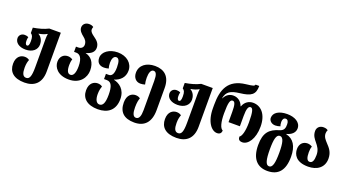

<svg xmlns="http://www.w3.org/2000/svg" viewBox="-66 -1539 4637 2558"><g transform="rotate(20 2253.0 -260.0)"><path d="M317 254C453 254 547 181 547 14V-536H384C323 -504 251 -485 173 -472V-395C198 -379 211 -358 211 -294C211 -242 201 -222 181 -222C162 -222 153 -247 153 -278C153 -297 154 -317 160 -332C141 -342 122 -345 107 -345C52 -345 29 -304 29 -273C29 -212 84 -164 181 -164C277 -164 341 -217 341 -295C341 -338 323 -392 273 -420V-423C317 -430 354 -442 384 -460H390C386 -440 384 -419 384 -389V14C384 141 365 187 317 187C269 187 253 141 253 65C253 11 263 -25 273 -49C259 -62 234 -71 207 -71C153 -71 90 -35 90 69C90 181 161 254 317 254Z M858 14C1017 14 1087 -99 1087 -196C1087 -315 1028 -375 952 -394V-396C1028 -416 1066 -454 1066 -510C1066 -575 1022 -609 982 -638C949 -662 919 -685 919 -718C919 -730 921 -741 927 -755C912 -767 894 -774 863 -774C810 -774 777 -739 777 -696C777 -651 812 -619 848 -590C877 -567 902 -539 902 -494C902 -459 877 -431 832 -431H800V-357H832C880 -357 923 -317 923 -196C923 -99 898 -53 857 -53C818 -53 799 -94 799 -170C799 -199 802 -229 812 -254C792 -268 765 -275 745 -275C683 -275 636 -232 636 -157C636 -83 696 14 858 14Z M1356 254C1498 254 1595 181 1595 24C1595 -115 1503 -173 1427 -189V-192C1505 -216 1568 -273 1568 -369C1568 -473 1480 -550 1352 -550C1234 -550 1141 -483 1141 -399C1141 -328 1184 -296 1245 -296C1264 -296 1287 -299 1310 -306C1303 -329 1299 -352 1299 -385C1299 -437 1315 -483 1355 -483C1390 -483 1408 -445 1408 -358C1408 -253 1376 -227 1338 -227H1299V-153H1338C1403 -153 1429 -97 1429 24C1429 141 1403 187 1356 187C1314 187 1288 141 1288 65C1288 11 1298 -25 1308 -49C1294 -62 1269 -71 1242 -71C1188 -71 1125 -35 1125 69C1125 181 1206 254 1356 254Z M1874 254C2016 254 2099 169 2099 -3V-316C2099 -483 2008 -550 1880 -550C1758 -550 1669 -485 1669 -379C1669 -308 1712 -261 1773 -261C1792 -261 1815 -264 1838 -271C1831 -298 1827 -330 1827 -365C1827 -430 1843 -483 1883 -483C1920 -483 1936 -445 1936 -358V57C1936 138 1919 187 1874 187C1832 187 1816 138 1816 58C1816 -11 1826 -50 1836 -74C1822 -87 1797 -96 1770 -96C1716 -96 1653 -60 1653 49C1653 181 1724 254 1874 254Z M2471 254C2607 254 2701 181 2701 14V-536H2538C2477 -504 2405 -485 2327 -472V-395C2352 -379 2365 -358 2365 -294C2365 -242 2355 -222 2335 -222C2316 -222 2307 -247 2307 -278C2307 -297 2308 -317 2314 -332C2295 -342 2276 -345 2261 -345C2206 -345 2183 -304 2183 -273C2183 -212 2238 -164 2335 -164C2431 -164 2495 -217 2495 -295C2495 -338 2477 -392 2427 -420V-423C2471 -430 2508 -442 2538 -460H2544C2540 -440 2538 -419 2538 -389V14C2538 141 2519 187 2471 187C2423 187 2407 141 2407 65C2407 11 2417 -25 2427 -49C2413 -62 2388 -71 2361 -71C2307 -71 2244 -35 2244 69C2244 181 2315 254 2471 254Z M2958 9C3000 9 3019 -14 3019 -50C2981 -65 2958 -146 2958 -270C2958 -427 2974 -469 3009 -469C3042 -469 3054 -427 3054 -326V-181H3215V-326C3215 -427 3231 -469 3263 -469C3294 -469 3311 -427 3311 -270C3311 -152 3289 -69 3256 -50C3256 -17 3268 9 3317 9C3396 9 3476 -94 3476 -270C3476 -444 3388 -536 3275 -536C3213 -536 3159 -499 3137 -435H3132C3110 -499 3057 -536 2996 -536C2949 -536 2900 -515 2868 -451H2864C2883 -547 2934 -580 3063 -595C3220 -613 3274 -650 3274 -774H3222C3215 -752 3203 -747 3099 -735C2854 -707 2795 -549 2795 -335V-284C2795 -91 2881 9 2958 9Z M3760 254C3914 254 3995 162 3995 -30C3995 -182 3938 -270 3831 -293V-297C3898 -313 3948 -355 3948 -416C3948 -504 3859 -550 3754 -550C3641 -550 3563 -504 3563 -428C3563 -388 3600 -352 3653 -352C3675 -352 3702 -357 3723 -365C3718 -377 3713 -397 3713 -424C3713 -460 3727 -485 3755 -485C3783 -485 3798 -460 3798 -421C3798 -376 3795 -332 3731 -313C3596 -273 3529 -208 3529 -30C3529 162 3616 254 3760 254ZM3762 188C3712 188 3695 114 3695 -30C3695 -171 3711 -243 3761 -243C3811 -243 3829 -171 3829 -30C3829 114 3812 188 3762 188Z M4250 14C4374 14 4472 -49 4472 -178C4472 -273 4424 -321 4382 -366C4350 -401 4320 -433 4320 -483C4320 -499 4324 -517 4332 -531C4317 -543 4299 -550 4268 -550C4215 -550 4178 -515 4178 -465C4178 -400 4210 -363 4241 -325C4273 -285 4306 -245 4306 -170C4306 -94 4289 -53 4249 -53C4212 -53 4196 -94 4196 -170C4196 -199 4199 -229 4209 -254C4189 -268 4162 -275 4142 -275C4080 -275 4033 -232 4033 -157C4033 -83 4075 14 4250 14Z"/></g></svg>

Font: Noto Serif Georgian ExtraCondensed Black
Style: Regular
Weight: 900
Width: 2
Designer: Monotype Design Team, Akaki Razmadze
Foundry: Google LLC
Version: Version 2.003